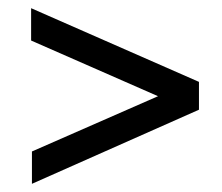

<svg xmlns="http://www.w3.org/2000/svg" viewBox="-20 -600 542 469"><path d="M58 -230 366 -365 56 -501V-580L466 -400V-332L58 -151Z"/></svg>

Font: Encode Sans Compressed
Style: Medium
Weight: 500
Designer: Pablo Impallari, Andres Torresi
Foundry: Pablo Impallari, Andres Torresi
Version: Version 1.000; ttfautohint (v1.00) -l 8 -r 50 -G 200 -x 14 -